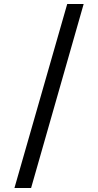

<svg xmlns="http://www.w3.org/2000/svg" viewBox="-20 -812 489 957"><path d="M315 -792H397L135 125H52Z"/></svg>

Font: lmalayalam85
Style: Book
Weight: 400
Designer: Jelle Bosma - Monotype Design Team
Foundry: Monotype Imaging Inc.
Version: Version 2.003